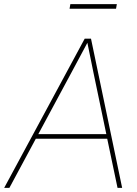

<svg xmlns="http://www.w3.org/2000/svg" viewBox="-53 -916 667 936"><path d="M-32.7 0 359.9 -727.5H390.6L542.5 0H520L469.7 -239.7H121.6L-7.3 0ZM133.8 -262.2H465.3L402.3 -563.5Q395 -599.6 387.7 -635.5Q380.4 -671.4 373 -707.5Q353.5 -671.4 334.5 -635.5Q315.4 -599.6 295.9 -563.5ZM516.6 -896 512.7 -873.5H286.1L290 -896Z"/></svg>

Font: Inter Display Thin
Style: Italic
Weight: 100
Italic angle: -9.39999°
Designer: Rasmus Andersson
Foundry: rsms
Version: Version 4.000;git-a52131595